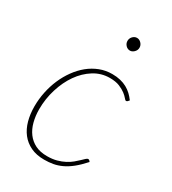

<svg xmlns="http://www.w3.org/2000/svg" viewBox="-175 -800 806 899"><g transform="rotate(30 228.0 -350.0)"><path d="M42.5 0ZM396.5 -91Q369.5 -61 345.8 -42Q322 -23 299.2 -12.5Q276.5 -2 254 2Q231.5 6 206.5 6Q164 6 133.2 -8.8Q102.5 -23.5 82.2 -49.5Q62 -75.5 52.2 -111Q42.5 -146.5 42.5 -188Q42.5 -227 50.5 -265.5Q58.5 -304 73.5 -338.8Q88.5 -373.5 110 -403.2Q131.5 -433 158.2 -454.8Q185 -476.5 216.5 -488.8Q248 -501 283.5 -501Q307.5 -501 327.2 -496.2Q347 -491.5 363 -482.8Q379 -474 391.8 -462Q404.5 -450 415.5 -435L408.5 -427Q405.5 -424 401 -424Q397 -424 390 -432.8Q383 -441.5 369.8 -451.8Q356.5 -462 335.5 -470.8Q314.5 -479.5 282.5 -479.5Q236.5 -479.5 197.2 -455Q158 -430.5 129.5 -389.8Q101 -349 84.8 -296.2Q68.5 -243.5 68.5 -187.5Q68.5 -151 76.8 -119.5Q85 -88 102.2 -64.8Q119.5 -41.5 146 -28.2Q172.5 -15 209.5 -15Q238.5 -15 261.2 -21.2Q284 -27.5 302 -37Q320 -46.5 333.2 -57.5Q346.5 -68.5 356.2 -78Q366 -87.5 372.8 -93.8Q379.5 -100 384 -100Q388.5 -100 391.5 -97L396.5 -91ZM331.5 -671Q331.5 -657.5 321.2 -647.2Q311 -637 299 -637Q286 -637 276.2 -647.2Q266.5 -657.5 266.5 -671Q266.5 -685 276.2 -695.2Q286 -705.5 299 -705.5Q311.5 -705.5 321.5 -695.2Q331.5 -685 331.5 -671Z"/></g></svg>

Font: Lato Thin
Style: Italic
Weight: 200
Italic angle: -7°
Designer: Lukasz Dziedzic
Foundry: tyPoland Lukasz Dziedzic
Version: Version 2.007; 2014-02-27